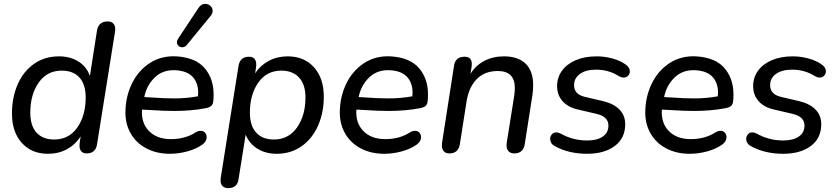

<svg xmlns="http://www.w3.org/2000/svg" viewBox="-20 -788 4338 995"><path d="M42 -200Q42 -282 71 -349.5Q100 -417 155.5 -456.5Q211 -496 286 -496Q342 -496 384.5 -470.5Q427 -445 446 -395L483 -632Q492 -677 538 -677Q560 -677 570 -663Q580 -649 576 -623L483 -41Q476 7 429 7Q411 7 401.5 -3.5Q392 -14 392 -33Q392 -43 393 -49L398 -81Q370 -38 326.5 -14.5Q283 9 228 9Q144 9 93 -47.5Q42 -104 42 -200ZM424 -283Q424 -351 391.5 -386.5Q359 -422 300 -422Q224 -422 180.5 -360Q137 -298 137 -204Q137 -136 169.5 -100.5Q202 -65 261 -65Q337 -65 380.5 -127Q424 -189 424 -283Z M630 -204Q630 -285 663 -353.5Q696 -422 756 -461Q816 -500 893 -496Q993 -490 1040 -435.5Q1087 -381 1087 -299Q1087 -275 1085 -262Q1083 -245 1072.5 -237.5Q1062 -230 1044 -227Q970 -213 883 -213Q828 -213 755 -218L716 -220Q711 -151 752 -109Q793 -67 866 -67Q939 -67 994 -102Q1006 -110 1020 -110Q1034 -110 1042.5 -100.5Q1051 -91 1051 -77Q1051 -55 1029 -39Q997 -16 951 -3.5Q905 9 861 9Q792 9 739.5 -18.5Q687 -46 658.5 -94.5Q630 -143 630 -204ZM763 -283Q831 -278 882 -278Q948 -278 1006 -289Q1007 -296 1007 -308Q1007 -358 979 -389Q951 -420 892 -424Q826 -428 783.5 -388Q741 -348 728 -287V-285ZM924 -543Q913 -543 905 -550.5Q897 -558 897 -569Q897 -579 904 -589L1008 -746Q1022 -768 1044 -768Q1059 -768 1070.5 -757.5Q1082 -747 1082 -732Q1082 -719 1072 -706L949 -556Q939 -543 924 -543Z M1123 147Q1123 138 1124 133L1216 -446Q1224 -494 1270 -494Q1289 -494 1298.5 -483.5Q1308 -473 1308 -453Q1308 -444 1307 -439L1302 -408Q1330 -450 1373.5 -473Q1417 -496 1471 -496Q1556 -496 1607 -439.5Q1658 -383 1658 -287Q1658 -205 1628.5 -137.5Q1599 -70 1543.5 -30.5Q1488 9 1413 9Q1358 9 1315.5 -16.5Q1273 -42 1253 -90L1216 142Q1209 187 1163 187Q1144 187 1133.5 176.5Q1123 166 1123 147ZM1563 -283Q1563 -350 1530 -386Q1497 -422 1438 -422Q1362 -422 1318.5 -360Q1275 -298 1275 -204Q1275 -137 1307.5 -101Q1340 -65 1399 -65Q1475 -65 1519 -127Q1563 -189 1563 -283Z M1741 -204Q1741 -285 1774 -353.5Q1807 -422 1867 -461Q1927 -500 2004 -496Q2104 -490 2151 -435.5Q2198 -381 2198 -299Q2198 -275 2196 -262Q2194 -245 2183.5 -237.5Q2173 -230 2155 -227Q2081 -213 1994 -213Q1939 -213 1866 -218L1827 -220Q1822 -151 1863 -109Q1904 -67 1977 -67Q2050 -67 2105 -102Q2117 -110 2131 -110Q2145 -110 2153.5 -100.5Q2162 -91 2162 -77Q2162 -55 2140 -39Q2108 -16 2062 -3.5Q2016 9 1972 9Q1903 9 1850.5 -18.5Q1798 -46 1769.5 -94.5Q1741 -143 1741 -204ZM1874 -283Q1942 -278 1993 -278Q2059 -278 2117 -289Q2118 -296 2118 -308Q2118 -358 2090 -389Q2062 -420 2003 -424Q1937 -428 1894.5 -388Q1852 -348 1839 -287V-285Z M2270 -35Q2270 -44 2271 -49L2333 -448Q2340 -494 2388 -494Q2425 -494 2425 -456Q2425 -447 2424 -442L2418 -405Q2445 -449 2490 -472.5Q2535 -496 2592 -496Q2664 -496 2703.5 -458.5Q2743 -421 2743 -346Q2743 -319 2739 -294L2699 -39Q2691 7 2645 7Q2626 7 2615.5 -4Q2605 -15 2605 -34Q2605 -43 2606 -48L2645 -293Q2648 -314 2648 -332Q2648 -420 2560 -420Q2492 -420 2451 -378.5Q2410 -337 2398 -263L2363 -40Q2355 7 2309 7Q2290 7 2280 -4Q2270 -15 2270 -35Z M2855 -31Q2843 -37 2837 -47Q2831 -57 2831 -68Q2831 -82 2840 -92Q2849 -102 2863 -102Q2873 -102 2885 -96Q2948 -60 3023 -60Q3075 -60 3104 -80.5Q3133 -101 3133 -137Q3133 -184 3071 -198L2977 -220Q2925 -231 2896 -263Q2867 -295 2867 -342Q2867 -386 2892 -421Q2917 -456 2963.5 -476Q3010 -496 3073 -496Q3113 -496 3153.5 -485Q3194 -474 3222 -454Q3244 -439 3244 -418Q3244 -405 3235 -395.5Q3226 -386 3212 -386Q3201 -386 3188 -393Q3135 -427 3069 -427Q3016 -427 2985.5 -405Q2955 -383 2955 -347Q2955 -299 3011 -286L3105 -264Q3160 -251 3190 -220.5Q3220 -190 3220 -144Q3220 -72 3166 -31.5Q3112 9 3022 9Q2974 9 2931 -1.5Q2888 -12 2855 -31Z M3324 -204Q3324 -285 3357 -353.5Q3390 -422 3450 -461Q3510 -500 3587 -496Q3687 -490 3734 -435.5Q3781 -381 3781 -299Q3781 -275 3779 -262Q3777 -245 3766.5 -237.5Q3756 -230 3738 -227Q3664 -213 3577 -213Q3522 -213 3449 -218L3410 -220Q3405 -151 3446 -109Q3487 -67 3560 -67Q3633 -67 3688 -102Q3700 -110 3714 -110Q3728 -110 3736.5 -100.5Q3745 -91 3745 -77Q3745 -55 3723 -39Q3691 -16 3645 -3.5Q3599 9 3555 9Q3486 9 3433.5 -18.5Q3381 -46 3352.5 -94.5Q3324 -143 3324 -204ZM3457 -283Q3525 -278 3576 -278Q3642 -278 3700 -289Q3701 -296 3701 -308Q3701 -358 3673 -389Q3645 -420 3586 -424Q3520 -428 3477.5 -388Q3435 -348 3422 -287V-285Z M3871 -31Q3859 -37 3853 -47Q3847 -57 3847 -68Q3847 -82 3856 -92Q3865 -102 3879 -102Q3889 -102 3901 -96Q3964 -60 4039 -60Q4091 -60 4120 -80.5Q4149 -101 4149 -137Q4149 -184 4087 -198L3993 -220Q3941 -231 3912 -263Q3883 -295 3883 -342Q3883 -386 3908 -421Q3933 -456 3979.5 -476Q4026 -496 4089 -496Q4129 -496 4169.5 -485Q4210 -474 4238 -454Q4260 -439 4260 -418Q4260 -405 4251 -395.5Q4242 -386 4228 -386Q4217 -386 4204 -393Q4151 -427 4085 -427Q4032 -427 4001.5 -405Q3971 -383 3971 -347Q3971 -299 4027 -286L4121 -264Q4176 -251 4206 -220.5Q4236 -190 4236 -144Q4236 -72 4182 -31.5Q4128 9 4038 9Q3990 9 3947 -1.5Q3904 -12 3871 -31Z"/></svg>

Font: SN Pro
Style: Italic
Weight: 400
Italic angle: -9°
Designer: Tobias Whetton
Foundry: Supernotes
Version: Version 1.003